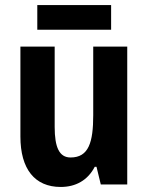

<svg xmlns="http://www.w3.org/2000/svg" viewBox="-20 -732 588 762"><path d="M421 -712H128V-614H421ZM485 -547H350V-275C350 -167 332 -107 260 -107C215 -107 197 -148 197 -228V-547H61V-190C61 -61 118 10 221 10C280 10 328 -16 356 -70H363L380 0H485Z"/></svg>

Font: Noto Sans Armenian Condensed
Style: Regular
Weight: 400
Width: 3
Designer: Monotype Design Team
Foundry: Monotype Imaging Inc.
Version: Version 2.008